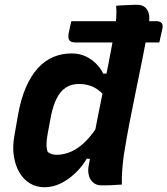

<svg xmlns="http://www.w3.org/2000/svg" viewBox="-20 -774 702 805"><path d="M279 -685H637Q650 -685 657 -678Q664 -671 661 -654Q658 -640 654.5 -625.5Q651 -611 648 -596H296Q278 -596 271 -605Q264 -614 268 -635Q271 -649 273.5 -661Q276 -673 279 -685ZM281 -550Q313 -550 338.5 -538Q364 -526 383 -507Q402 -488 413 -465L446 -467L425 -363Q401 -395 373 -408.5Q345 -422 311 -422Q280 -422 257 -407.5Q234 -393 218.5 -363Q203 -333 194 -289L180 -214Q175 -187 175 -168.5Q175 -150 180 -137Q187 -131 196.5 -128Q206 -125 217 -125Q249 -125 280 -139Q311 -153 341 -183.5Q371 -214 400 -262L374 -106L344 -109Q324 -75 295.5 -48Q267 -21 234.5 -5Q202 11 167 11Q132 11 105 -5.5Q78 -22 61 -51.5Q44 -81 38 -119.5Q32 -158 40 -203L55 -289Q67 -358 88.5 -407.5Q110 -457 139 -488.5Q168 -520 203.5 -535Q239 -550 281 -550ZM555 -754Q573 -754 585.5 -745.5Q598 -737 603.5 -718.5Q609 -700 603 -666Q591 -597 577.5 -529Q564 -461 550 -394Q536 -327 523 -259.5Q510 -192 499 -123Q495 -92 492.5 -61.5Q490 -31 491 0Q480 0 469 1Q458 2 447.5 2.5Q437 3 426.5 3Q416 3 404 3Q385 3 371.5 -8Q358 -19 353 -37Q348 -55 351 -75Q365 -153 378.5 -224.5Q392 -296 406.5 -365.5Q421 -435 434.5 -505.5Q448 -576 462 -651Q466 -677 467.5 -702.5Q469 -728 467 -750Q478 -751 489 -751.5Q500 -752 511 -752.5Q522 -753 533 -753.5Q544 -754 555 -754Z"/></svg>

Font: Rec Mono Semicasual
Style: Bold Italic
Weight: 700
Italic angle: -10°
Version: Version 1.085; ttfautohint (v1.8.4.7-5d5b)